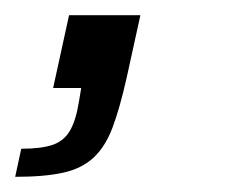

<svg xmlns="http://www.w3.org/2000/svg" viewBox="-49 -116 298 253"><path d="M-29 117 -21 80Q5 80 20 75Q35 70 43 56.5Q51 43 55 18L58 0H21L42 -96H136L118 -14Q109 26 99.5 51.5Q90 77 74.5 91.5Q59 106 34.5 111.5Q10 117 -29 117Z"/></svg>

Font: Saira Expanded
Style: Italic
Weight: 400
Width: 7
Italic angle: -12°
Designer: Hector Gatti with collaboration of the Omnibus-Type team
Foundry: Omnibus-Type
Version: Version 1.101